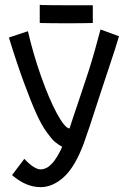

<svg xmlns="http://www.w3.org/2000/svg" viewBox="-20 -771 558 802"><path d="M367.7 -749V-674.8H359.4Q331.1 -673.8 260.7 -673.8Q188 -673.8 154.8 -674.8L146 -675.3V-751L155.3 -750Q187 -749 279.3 -749Q279.3 -749 359.4 -749ZM81.5 -107.4Q123 -63.5 149.9 -63.5Q156.7 -63.5 163.8 -65.7Q170.9 -67.9 176.8 -71Q182.6 -74.2 188.7 -79.8Q194.8 -85.4 199.5 -90.3Q204.1 -95.2 209.2 -102.8Q214.4 -110.4 217.5 -115.2Q220.7 -120.1 225.1 -128.2Q229.5 -136.2 231.2 -139.6Q232.9 -143.1 236.1 -150.1Q239.3 -157.2 239.7 -157.7Q221.7 -168 208.7 -179Q195.8 -189.9 174.3 -220Q152.8 -250 132.1 -295.7Q111.3 -341.3 81.3 -422.4Q51.3 -503.4 17.1 -614.3L96.7 -640.6Q118.2 -546.9 151.4 -452.6Q184.6 -358.4 217.5 -297.4Q250.5 -236.3 270 -234.4H270.5Q272 -240.7 284.9 -278.8Q297.9 -316.9 317.6 -376Q337.4 -435.1 350.1 -474.1Q374.5 -550.3 399.9 -647.9L477.1 -619.6Q464.4 -575.7 435.8 -490.5Q407.2 -405.3 400.4 -383.8Q347.7 -219.7 330.6 -173.8Q293.9 -74.7 247.3 -32Q200.7 10.7 149.4 10.7Q88.4 10.7 30.3 -39.6Z"/></svg>

Font: Fantasque Sans Mono
Style: Regular
Weight: 400
Monospace: yes
Designer: Jany Belluz
Version: Version 1.8.0 ; ttfautohint (v1.8.2)